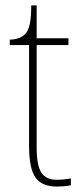

<svg xmlns="http://www.w3.org/2000/svg" viewBox="-20 -677 305 707"><path d="M189 10Q134 10 110.5 -23.5Q87 -57 87 -141V-511H16V-531Q54 -532 73 -552Q84 -563 89.5 -588Q95 -613 95 -657H115V-536H232V-511H115V-135Q115 -67 132.5 -41Q150 -15 188 -15Q214 -15 241 -20V5Q227 8 214 9Q201 10 189 10Z"/></svg>

Font: Noto Serif Hebrew SemiCondensed Thin
Style: Regular
Weight: 100
Width: 4
Designer: Monotype Design Team
Foundry: Monotype Imaging Inc.
Version: Version 2.004; ttfautohint (v1.8.4.7-5d5b)